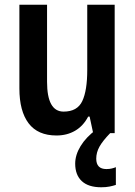

<svg xmlns="http://www.w3.org/2000/svg" viewBox="-20 -563 570 812"><path d="M465 -543V0H374L359 -70H353Q332 -30 297.5 -10Q263 10 219 10Q140 10 101 -41.5Q62 -93 62 -189V-543H179V-217Q179 -91 249 -91Q307 -91 328 -135.5Q349 -180 349 -267V-543ZM387 108Q387 152 430 152Q443 152 453 149.5Q463 147 470 144V219Q458 223 443 226Q428 229 408 229Q354 229 326 203Q298 177 298 129Q298 92 321 54.5Q344 17 387 -15L446 0Q414 33 400.5 57.5Q387 82 387 108Z"/></svg>

Font: Noto Sans Georgian Condensed SemiBold
Style: Regular
Weight: 600
Width: 3
Designer: Monotype Design Team, Akaki Razmadze
Foundry: Google LLC
Version: Version 2.005; ttfautohint (v1.8.4.7-5d5b)